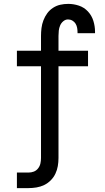

<svg xmlns="http://www.w3.org/2000/svg" viewBox="-20 -763 540 988"><path d="M67 205V125H126Q141 125 154 120Q167 115 176 103.5Q185 92 188 78Q191 64 191 50V-422H67V-502H191V-578Q191 -598 193.5 -618.5Q196 -639 203.5 -658.5Q211 -678 223 -694.5Q235 -711 252.5 -722.5Q270 -734 290 -738.5Q310 -743 331 -743Q359 -743 386 -734Q413 -725 432.5 -704Q452 -683 460.5 -655.5Q469 -628 469 -600Q469 -598 469 -596Q469 -594 469 -592H379Q379 -593 379 -594Q379 -595 379 -596Q379 -608 377 -619.5Q375 -631 369 -641Q363 -651 352.5 -657Q342 -663 330 -663Q317 -663 306 -654Q295 -645 289.5 -632Q284 -619 282.5 -605.5Q281 -592 281 -578V-502H433V-422H281V50Q281 71 277.5 91.5Q274 112 265 131Q256 150 241 165Q226 180 207.5 189Q189 198 168 201.5Q147 205 126 205Z"/></svg>

Font: Iosevka Slab Medium
Style: Regular
Weight: 500
Monospace: yes
Designer: Belleve Invis
Foundry: Belleve Invis
Version: Version 11.1.1; ttfautohint (v1.8.3)